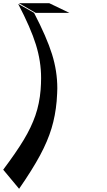

<svg xmlns="http://www.w3.org/2000/svg" viewBox="-144 -1000 667 1196"><path d="M-26 -980H163L288 -920H78ZM-31 -976Q47 -827 79.5 -722.5Q112 -618 112 -514Q112 -478 109 -440Q102 -355 76.5 -281Q51 -207 4 -129Q-43 -51 -124 57L-25 176Q58 56 105.5 -32.5Q153 -121 177 -200.5Q201 -280 209 -370Q213 -426 213 -450Q213 -557 180 -662.5Q147 -768 68 -920Z"/></svg>

Font: FFF_HK Layer Middle
Style: Regular
Weight: 400
Italic angle: -5°
Designer: bBox Type GmbH
Foundry: bBox Type GmbH
Version: Version 0.002